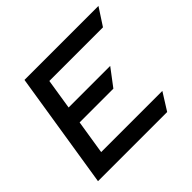

<svg xmlns="http://www.w3.org/2000/svg" viewBox="-143 -740 901 901"><g transform="rotate(-45 307.0 -290.0)"><path d="M31 0H490L544 -86H138L165 -256H389L454 -342H178L202 -494H558L614 -580H123Z"/></g></svg>

Font: Charger Pro
Style: ExBdSuExtObl
Weight: 400
Designer: Jasper
Foundry: Cannot Into Space Fonts
Version: Version 1.09